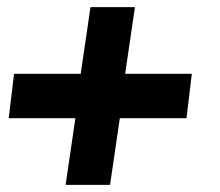

<svg xmlns="http://www.w3.org/2000/svg" viewBox="-20 -570 620 540"><path d="M164.5 -50 192 -237.5H4.5L19.5 -362.5H207L234.5 -550H359.5L332 -362.5H519.5L504.5 -237.5H317L289.5 -50Z"/></svg>

Font: Urbanist
Style: Bold Italic
Weight: 700
Italic angle: -8°
Designer: Corey Hu
Foundry: Corey Hu
Version: Version 1.330; ttfautohint (v1.8.4.7-5d5b)